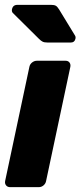

<svg xmlns="http://www.w3.org/2000/svg" viewBox="-20 -770 331 790"><path d="M21.6 0Q11 0 5.1 -7.2Q-0.9 -14.5 1.1 -25.1L100.9 -494.9Q102.9 -505.5 111.9 -512.8Q121 -520 131.6 -520H249.9Q260.5 -520 265.9 -512.8Q271.4 -505.5 269.4 -494.9L169.6 -25.1Q167.6 -14.5 159.1 -7.2Q150.5 0 139.9 0ZM175.8 -595Q162 -595 155.1 -598.7Q148.1 -602.4 141.1 -609.4L32.3 -717.2Q27.8 -723 29.1 -730.7Q32.5 -750 51.4 -750H190Q202.5 -750 209.1 -746.6Q215.7 -743.2 223 -731.4L288 -624.8Q292.4 -618.6 290.4 -610.6Q287 -595 271.4 -595Z"/></svg>

Font: Rubik Light
Style: Italic
Weight: 300
Italic angle: -12°
Designer: Hubert and Fischer
Foundry: Hubert and Fischer
Version: Version 2.300;gftools[0.9.30]